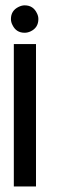

<svg xmlns="http://www.w3.org/2000/svg" viewBox="-20 -551 224 711"><path d="M20.5 -480.5Q20.5 -511.7 48.8 -525.4Q60.5 -531.2 71.3 -531.2Q103.5 -531.2 117.2 -501Q122.1 -491.2 122.1 -480.5Q122.1 -448.2 92.8 -434.6Q82 -429.7 71.3 -429.7Q40 -429.7 26.4 -458Q20.5 -468.8 20.5 -480.5ZM31.2 139.6V-387.7H113.3V139.6Z"/></svg>

Font: Post No Bills Colombo
Style: SemiBold
Weight: 700
Designer: Kosala Senevirathne, Siva Puranthara, Lasantha Premarathna, Tharique Azeez
Foundry: Mooniak
Version: Version 1.220 ; ttfautohint (v1.5)